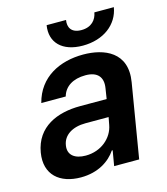

<svg xmlns="http://www.w3.org/2000/svg" viewBox="-111 -819 797 916"><g transform="rotate(-15 287.5 -361.0)"><path d="M176.1 11C261.7 11 320 -29.1 350.5 -74.9H354.8L342 0H465.6L526.3 -365.1C550.4 -509.2 440 -552.6 336.3 -552.6C221.6 -552.6 115.1 -502.1 84.2 -380.7H204.9C217.7 -426.8 259.2 -454.2 321.7 -454.2C381.4 -454.2 407 -422.6 398.4 -370L390.3 -318.5H258.9C147 -318.5 41.2 -275.9 20.6 -153.1C2.8 -46.2 72.4 11 176.1 11ZM145.2 -155.2C152.7 -204.9 199.2 -233 263.1 -233H377.1L370 -195.7C359 -134.6 301.8 -83.5 224.8 -83.5C171.2 -83.5 137.4 -108.3 145.2 -155.2ZM204.9 -733C191.1 -649.9 245.7 -593.8 347.3 -593.8C449.6 -593.8 523.1 -649.9 536.9 -733H440.7C434.7 -698.2 410.2 -667.3 359.7 -667.3C308.9 -667.3 294.7 -698.9 300.8 -733Z"/></g></svg>

Font: Margiela Sans Semi Bold
Style: Italic
Weight: 600
Italic angle: -9.39999°
Designer: Stefan Endress, Andreas Faust
Version: Version 1.100;FEAKit 1.0